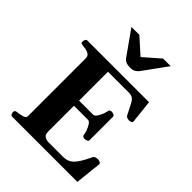

<svg xmlns="http://www.w3.org/2000/svg" viewBox="-261 -1100 1243 1243"><g transform="rotate(45 360.5 -478.5)"><path d="M53.7 -24.9Q53.7 -41 69.8 -43Q93.3 -44.9 117.2 -51.5Q141.1 -58.1 141.1 -74.2V-602.5Q141.1 -623.5 128.7 -632.8Q116.2 -642.1 99.1 -645.3Q82 -648.4 66.9 -649.9Q56.6 -650.9 53 -654.1Q49.3 -657.2 49.3 -668Q49.3 -673.3 53.5 -683.1Q57.6 -692.9 65.9 -692.9H631.8L648.9 -534.2Q649.9 -525.9 640.9 -521.7Q631.8 -517.6 626.5 -517.6Q618.7 -517.6 607.9 -520.3Q597.2 -522.9 591.3 -533.7Q571.8 -570.3 560.3 -595Q548.9 -619.6 535.2 -632.1Q521.5 -644.5 495.1 -644.5H304.2V-379.9H434.6Q447.3 -381.8 458 -398.4Q468.8 -415 475.8 -434.3Q482.9 -453.6 483.9 -463.4Q484.9 -473.1 491.7 -476.1Q498.5 -479 506.3 -479Q511.7 -479 522.5 -474.9Q533.2 -470.7 533.2 -462.4V-246.1Q533.2 -237.8 522.5 -233.6Q511.7 -229.5 506.3 -229.5Q498.5 -229.5 491 -232.9Q483.4 -236.3 482.4 -245.6Q481.9 -256.3 474.9 -277.1Q467.8 -297.9 456.5 -315.4Q445.3 -333 431.6 -333H304.2V-96.2Q304.2 -69.3 318.4 -60.1Q332.5 -50.8 348.6 -49.3H489.7Q533.7 -49.3 562.3 -79.1Q590.8 -108.9 624.5 -182.1Q628.4 -190.9 639.2 -194.6Q649.9 -198.2 657.7 -198.2Q667 -198.2 677 -194.1Q687 -189.9 688 -181.6L668.5 0H70.3Q62 0 57.9 -9.8Q53.7 -19.5 53.7 -24.9ZM386.2 -764.2Q361.3 -764.2 346.9 -771.2Q332.5 -778.3 325.2 -789.1L206.5 -957H278.8L386.2 -860.8L496.1 -957H565.9L447.3 -793.5Q439 -782.2 425.3 -773.2Q411.6 -764.2 386.2 -764.2Z"/></g></svg>

Font: Gelasio
Style: Regular
Weight: 400
Designer: Eben Sorkin
Foundry: Eben Sorkin
Version: Version 1.008